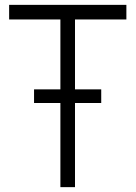

<svg xmlns="http://www.w3.org/2000/svg" viewBox="-20 -770 559 790"><path d="M500 -689.9H288.6V-402.3H396.5V-346.2H288.6V0H228.5V-346.2H120.1V-402.3H228.5V-689.9H17.6V-750H500Z"/></svg>

Font: Now Alt Light
Style: Regular
Weight: 300
Designer: Alfredo Marco Pradil
Foundry: Alfredo Marco Pradil
Version: Version 1.002;PS 001.002;hotconv 1.0.88;makeotf.lib2.5.64775